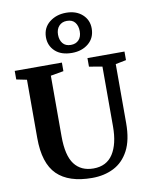

<svg xmlns="http://www.w3.org/2000/svg" viewBox="-109 -1127 951 1213"><g transform="rotate(-10 366.0 -520.0)"><path d="M383 8Q233 8 158.5 -65.2Q84 -138.5 84 -300.5V-674.5L17.5 -688V-743H320V-688L237 -673.5V-284.5Q237 -161.5 279.2 -105.5Q321.5 -49.5 401.5 -49.5Q485.5 -49.5 526.8 -113.5Q568 -177.5 568 -289V-673.5L484 -688V-743H721.5V-688L653.5 -674.5V-296Q653.5 -187.5 618 -120.5Q582.5 -53.5 521.5 -22.8Q460.5 8 383 8ZM394.5 -792Q325 -792 286.5 -828Q248 -864 248.5 -919Q249.5 -979 293.5 -1013.8Q337.5 -1048.5 400 -1048.5Q464.5 -1048.5 504 -1012.8Q543.5 -977 543 -922Q542.5 -862 500.2 -827Q458 -792 394.5 -792ZM396 -843Q428 -843 446.8 -863Q465.5 -883 465.5 -918.5Q465.5 -953 448.5 -975Q431.5 -997 396.5 -997Q364.5 -997 345.5 -976Q326.5 -955 326.5 -920.5Q326.5 -886.5 344 -864.8Q361.5 -843 396 -843Z"/></g></svg>

Font: Merriweather Text Regular
Style: Bold
Weight: 700
Designer: Eben Sorkin
Foundry: Eben Sorkin
Version: Version 2.100; ttfautohint (v1.7.19-72a1) -l 8 -r 50 -G 200 